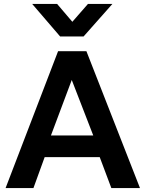

<svg xmlns="http://www.w3.org/2000/svg" viewBox="-20 -962 744 982"><path d="M8.5 0 277 -700H422L696 0H549.5L490 -158.5H208.5L151 0ZM240.5 -269H457L347 -553ZM287.5 -775.5 144.5 -942H272L350 -850.5L430 -942H555L407.5 -775.5Z"/></svg>

Font: Geologica EX Med
Style: Regular
Weight: 500
Designer: Sindre Bremnes, Frode Helland
Foundry: Monokrom Skriftforlag AS
Version: Version 1.010;gftools[0.9.28]